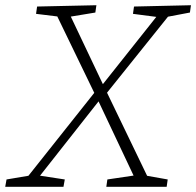

<svg xmlns="http://www.w3.org/2000/svg" viewBox="-36 -715 751 735"><path d="M532 -32 516 -44 606 -28 602 0H371L375 -28L483 -44L480 -33L336 -338H350L109 -32L107 -44L212 -28L207 0H-16L-11 -28L84 -44L64 -31L330 -366L329 -351L179 -661L192 -651L102 -662L106 -690L333 -695L329 -667L226 -650L231 -660L363 -382L350 -383L570 -660L573 -649L473 -662L477 -690L695 -695L691 -667L596 -649L615 -661L368 -353L369 -370Z"/></svg>

Font: Bitter Thin Light
Style: Italic
Weight: 300
Italic angle: -9°
Version: Version 2.002